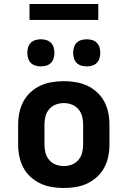

<svg xmlns="http://www.w3.org/2000/svg" viewBox="-20 -935 640 963"><path d="M300 8Q270 8 240 3Q210 -2 183 -14.5Q156 -27 133.5 -47.5Q111 -68 97 -94.5Q83 -121 77 -150.5Q71 -180 71 -210V-310Q71 -340 77 -369.5Q83 -399 97 -425.5Q111 -452 133.5 -472.5Q156 -493 183 -505.5Q210 -518 240 -523Q270 -528 300 -528Q330 -528 360 -523Q390 -518 417 -505.5Q444 -493 466.5 -472.5Q489 -452 503 -425.5Q517 -399 523 -369.5Q529 -340 529 -310V-210Q529 -180 523 -150.5Q517 -121 503 -94.5Q489 -68 466.5 -47.5Q444 -27 417 -14.5Q390 -2 360 3Q330 8 300 8ZM300 -102Q321 -102 340.5 -109.5Q360 -117 373.5 -133Q387 -149 392 -169Q397 -189 397 -210V-310Q397 -331 392 -351Q387 -371 373.5 -387Q360 -403 340.5 -410.5Q321 -418 300 -418Q279 -418 259.5 -410.5Q240 -403 226.5 -387Q213 -371 208 -351Q203 -331 203 -310V-210Q203 -189 208 -169Q213 -149 226.5 -133Q240 -117 259.5 -109.5Q279 -102 300 -102ZM415 -602Q401 -602 387.5 -606Q374 -610 364.5 -619.5Q355 -629 351 -642.5Q347 -656 347 -670Q347 -684 351 -697.5Q355 -711 364.5 -720.5Q374 -730 387.5 -734Q401 -738 415 -738Q429 -738 442.5 -734Q456 -730 465.5 -720.5Q475 -711 479 -697.5Q483 -684 483 -670Q483 -656 479 -642.5Q475 -629 465.5 -619.5Q456 -610 442.5 -606Q429 -602 415 -602ZM185 -602Q171 -602 157.5 -606Q144 -610 134.5 -619.5Q125 -629 121 -642.5Q117 -656 117 -670Q117 -684 121 -697.5Q125 -711 134.5 -720.5Q144 -730 157.5 -734Q171 -738 185 -738Q199 -738 212.5 -734Q226 -730 235.5 -720.5Q245 -711 249 -697.5Q253 -684 253 -670Q253 -656 249 -642.5Q245 -629 235.5 -619.5Q226 -610 212.5 -606Q199 -602 185 -602ZM128 -835V-915H473V-835Z"/></svg>

Font: Iosevka Aile Extrabold
Style: Regular
Weight: 800
Designer: Belleve Invis
Foundry: Belleve Invis
Version: Version 27.3.5; ttfautohint (v1.8.4)